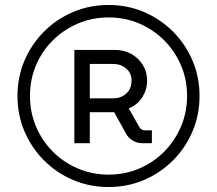

<svg xmlns="http://www.w3.org/2000/svg" viewBox="-20 -737 882 780"><path d="M420.9 22.8Q343.8 22.8 276.8 -5.8Q209.8 -34.4 159 -85.2Q108.2 -136 79.6 -203Q51 -270 51 -347.1Q51 -424.2 79.6 -491.1Q108.2 -558 159 -608.8Q209.8 -659.6 276.8 -688.2Q343.8 -716.8 420.9 -716.8Q498 -716.8 564.9 -688.2Q631.8 -659.6 682.6 -608.8Q733.4 -558 762 -491.1Q790.6 -424.2 790.6 -347.1Q790.6 -270 762 -203Q733.4 -136 682.6 -85.2Q631.8 -34.4 564.9 -5.8Q498 22.8 420.9 22.8ZM421 -27.6Q487.8 -27.6 545.6 -52.3Q603.4 -77 646.9 -120.8Q690.3 -164.7 715.2 -222.8Q740 -281 740 -347.2Q740 -414 715.2 -471.8Q690.3 -529.6 646.9 -573.2Q603.4 -616.8 545.6 -641.5Q487.8 -666.2 421.3 -666.2Q354.8 -666.2 296.6 -641.4Q238.5 -616.5 194.6 -573.1Q150.8 -529.6 126.3 -471.8Q101.8 -414 101.8 -347.5Q101.8 -281 126.4 -222.8Q151 -164.7 194.8 -120.8Q238.6 -77 296.7 -52.3Q354.8 -27.6 421 -27.6ZM282 -155.2V-534.2H447.2Q483.8 -534.2 513 -518.1Q542.2 -502 559.9 -473.7Q577.6 -445.3 577.6 -409Q577.6 -373.2 558.4 -342.3Q539.2 -311.4 503 -296.8L546.6 -220Q550.2 -214.2 555.6 -210.9Q561 -207.6 568 -207.6H597V-155.2H558.2Q537.6 -155.2 520.4 -165.2Q503.2 -175.2 493 -192.2L443.8 -281.2H344.8V-155.2ZM344.8 -337.6H441.4Q470.4 -337.6 492.4 -356.4Q514.4 -375.2 514.4 -410.6Q514.4 -439.8 492.6 -458.5Q470.8 -477.2 441 -477.2H344.8Z"/></svg>

Font: MuseoModerno Thin
Style: Regular
Weight: 100
Designer: Pablo Cosgaya, Héctor Gatti, Marcela Romero, and the Authors of The MuseoModerno Project.
Foundry: Omnibus-Type Team
Version: Version 1.003